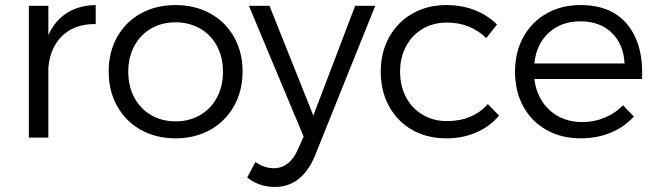

<svg xmlns="http://www.w3.org/2000/svg" viewBox="-20 -549 2621 766"><path d="M361.8 -528.8V-453.1Q279.8 -454.1 230 -407.5Q180.2 -360.8 172.9 -279.8V0H95.2V-525.9H172.9V-409.2Q199.2 -466.8 247.1 -497.3Q294.9 -527.8 361.8 -528.8Z M947.8 -264.2Q947.8 -187 913.6 -126Q879.4 -64.9 818.6 -31Q757.8 2.9 680.7 2.9Q602.5 2.9 542 -31Q481.4 -64.9 447.5 -125.5Q413.6 -186 413.6 -264.2Q413.6 -341.3 447.5 -401.6Q481.4 -461.9 542 -495.4Q602.5 -528.8 680.7 -528.8Q757.8 -528.8 818.6 -495.4Q879.4 -461.9 913.6 -401.4Q947.8 -340.8 947.8 -264.2ZM491.7 -263.2Q491.7 -205.1 515.6 -160.2Q539.6 -115.2 582.5 -90.1Q625.5 -64.9 680.7 -64.9Q735.8 -64.9 778.8 -90.1Q821.8 -115.2 845.7 -160.2Q869.6 -205.1 869.6 -263.2Q869.6 -320.3 845.7 -365.2Q821.8 -410.2 778.1 -435.1Q734.4 -460 680.7 -460Q625.5 -460 582.5 -435.1Q539.6 -410.2 515.6 -365Q491.7 -319.8 491.7 -263.2Z M1077.1 196.8Q1013.2 196.8 966.3 159.2L999 97.2Q1034.2 122.1 1073.2 122.1Q1104 122.1 1128.7 102.5Q1153.3 83 1168.9 45.9L1191.4 -3.9L973.1 -525.9H1055.2L1230 -87.9L1397 -525.9H1477.1L1235.4 75.2Q1210 134.8 1170.2 165.8Q1130.4 196.8 1077.1 196.8Z M1763.2 -459Q1709 -459 1666.5 -434.1Q1624 -409.2 1600.1 -364.5Q1576.2 -319.8 1576.2 -263.2Q1576.2 -205.1 1600.1 -160.6Q1624 -116.2 1666.5 -91.1Q1709 -65.9 1763.2 -65.9Q1814.9 -65.9 1856.4 -83.5Q1897.9 -101.1 1926.3 -133.8L1971.2 -87.9Q1935.1 -44.9 1881.1 -21Q1827.1 2.9 1760.3 2.9Q1684.1 2.9 1625 -30.5Q1565.9 -64 1532.5 -124.5Q1499 -185.1 1499 -263.2Q1499 -340.3 1532.5 -400.6Q1565.9 -460.9 1625.5 -494.9Q1685.1 -528.8 1760.3 -528.8Q1823.2 -528.8 1874.8 -508.3Q1926.3 -487.8 1962.9 -451.2L1919.9 -397Q1856 -459 1763.2 -459Z M2541.5 -233.9H2111.8Q2121.6 -155.8 2173.6 -108.9Q2225.6 -62 2302.7 -62Q2350.6 -62 2392.6 -79.6Q2434.6 -97.2 2465.8 -128.9L2508.8 -84Q2470.7 -42 2416.3 -19.5Q2361.8 2.9 2296.9 2.9Q2219.7 2.9 2160.2 -30.5Q2100.6 -64 2067.6 -124.5Q2034.7 -185.1 2034.7 -263.2Q2034.7 -340.3 2067.6 -400.6Q2100.6 -460.9 2160.2 -494.9Q2219.7 -528.8 2295.9 -528.8Q2420.9 -528.8 2484.4 -449.5Q2547.9 -370.1 2541.5 -233.9ZM2471.7 -295.9Q2467.8 -373 2420.2 -418.5Q2372.6 -463.9 2295.9 -463.9Q2219.7 -463.9 2169.7 -418.5Q2119.6 -373 2111.8 -295.9Z"/></svg>

Font: Argentum Sans Light
Style: Regular
Weight: 300
Designer: Julieta Ulanovsky (Modified by Cristiano Sobral)
Foundry: Julieta Ulanovsky
Version: Version 1.000; ttfautohint (v1.5.65-e2d9)